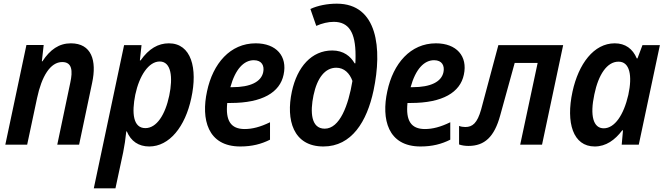

<svg xmlns="http://www.w3.org/2000/svg" viewBox="-20 -788 3623 1046"><path d="M9 0H128L182 -254C207 -372 254 -450 319 -450C373 -450 377 -402 363 -338L292 0H411L482 -337C508 -458 479 -552 366 -552C302 -552 253 -518 211 -454H208L218 -543H124Z M491 238H609L651 42C658 8 664 -32 668 -72H671C693 -19 735 10 793 10C903 10 989 -98 1022 -253C1058 -416 1022 -552 900 -552C842 -552 791 -523 746 -459H742L751 -542H656ZM772 -90C705 -90 697 -172 717 -272C739 -376 790 -453 850 -453C913 -453 923 -367 902 -267C880 -162 833 -90 772 -90Z M1289 10C1353 10 1403 -3 1451 -27V-122C1398 -96 1354 -85 1313 -85C1237 -85 1208 -131 1218 -227H1236C1410 -227 1505 -285 1525 -381C1547 -482 1485 -552 1373 -552C1234 -552 1140 -442 1108 -291C1075 -140 1110 10 1289 10ZM1363 -460C1407 -460 1421 -429 1414 -395C1403 -342 1344 -313 1246 -313H1235C1262 -411 1308 -460 1363 -460Z M1742 10C1896 10 1979 -126 2015 -295C2063 -522 2038 -768 1815 -768C1764 -768 1711 -758 1671 -739L1703 -647C1734 -661 1768 -669 1798 -669C1880 -669 1917 -612 1917 -486C1917 -476 1917 -459 1916 -443H1912C1890 -481 1852 -513 1790 -513C1678 -513 1599 -424 1570 -289C1537 -135 1577 10 1742 10ZM1749 -87C1674 -87 1669 -178 1688 -269C1708 -364 1751 -419 1812 -419C1855 -419 1885 -389 1900 -347C1878 -214 1831 -87 1749 -87Z M2271 10C2335 10 2385 -3 2433 -27V-122C2380 -96 2336 -85 2295 -85C2219 -85 2190 -131 2200 -227H2218C2392 -227 2487 -285 2507 -381C2529 -482 2467 -552 2355 -552C2216 -552 2122 -442 2090 -291C2057 -140 2092 10 2271 10ZM2345 -460C2389 -460 2403 -429 2396 -395C2385 -342 2326 -313 2228 -313H2217C2244 -411 2290 -460 2345 -460Z M2532 7C2620 7 2673 -42 2705 -159L2784 -445H2909L2814 0H2933L3048 -542H2695L2601 -191C2580 -117 2554 -96 2515 -96C2503 -96 2491 -98 2481 -102V-1C2495 4 2512 7 2532 7Z M3220 10C3281 10 3330 -25 3370 -78H3374L3367 0H3460L3575 -542H3480L3453 -470H3449C3427 -522 3387 -552 3329 -552C3215 -552 3132 -440 3099 -289C3062 -119 3102 10 3220 10ZM3269 -89C3212 -89 3193 -158 3218 -274C3240 -381 3287 -452 3349 -452C3411 -453 3426 -376 3403 -271C3378 -162 3329 -89 3269 -89Z"/></svg>

Font: Noto Sans SemiCondensed SemiBold
Style: Italic
Weight: 600
Width: 4
Italic angle: -12°
Designer: Monotype Design Team
Foundry: Monotype Imaging Inc.
Version: Version 2.013